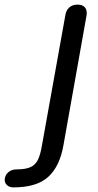

<svg xmlns="http://www.w3.org/2000/svg" viewBox="-78 -520 424 832"><path d="M-57 252Q-53 234 -39 224Q-25 214 -6 214Q32 214 53.5 204.5Q75 195 86 173Q97 151 104 109L205 -453Q208 -475 222 -487.5Q236 -500 258 -500Q277 -500 287.5 -490.5Q298 -481 298 -463Q298 -457 297 -453L197 109Q181 201 131 246.5Q81 292 -20 292Q-38 292 -49 281Q-60 270 -57 252Z"/></svg>

Font: Kodchasan Medium
Style: Italic
Weight: 500
Italic angle: -10°
Version: Version 1.000; ttfautohint (v1.6)